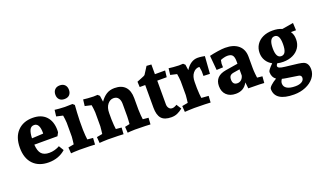

<svg xmlns="http://www.w3.org/2000/svg" viewBox="-91 -1299 3500 2097"><g transform="rotate(-20 1658.5 -250.0)"><path d="M185.1 -221.2Q189.9 -145 220 -113Q250 -81.1 310.1 -81.1Q342.3 -81.1 369.1 -88.6Q396 -96.2 411.4 -103.5Q426.8 -110.8 431.2 -113.8L465.8 -56.2Q386.7 14.6 270 15.1Q154.8 15.1 89.8 -52.5Q24.9 -120.1 24.9 -242.2Q24.9 -366.2 90.3 -434.6Q155.8 -502.9 266.1 -502.9Q366.2 -502.9 421.1 -445.1Q476.1 -387.2 476.1 -284.2L475.1 -259.8L454.1 -221.2ZM317.9 -310.1Q317.9 -423.8 254.9 -423.8Q218.8 -423.8 202.9 -390.4Q187 -356.9 185.1 -294.9L316.9 -301.8Z M745.6 -654.8Q745.6 -618.7 725.1 -597.4Q704.6 -576.2 666.5 -576.2Q628.4 -576.2 607.9 -597.7Q587.4 -619.1 587.4 -654.8Q587.4 -690.9 608.4 -712.9Q629.4 -734.9 666.5 -734.9Q703.6 -734.9 724.6 -713.4Q745.6 -691.9 745.6 -654.8ZM629.4 0Q600.6 0 569.6 2Q538.6 3.9 529.8 4.9L524.4 -64.9L590.3 -77.1Q591.3 -88.4 595.5 -119.6Q599.6 -150.9 599.6 -163.1V-325.2Q599.6 -338.4 595.7 -369.6Q591.8 -400.9 589.4 -412.1L514.6 -429.2L523.4 -502.9Q535.6 -501 575.2 -497.6Q614.7 -494.1 640.6 -494.1L728.5 -496.1L749.5 -477.1Q747.6 -456.1 743.7 -391.1Q739.7 -326.2 739.7 -294.9V-192.9Q739.7 -162.1 743.2 -125Q746.6 -87.9 748.5 -77.1L813.5 -70.8L808.6 4.9Q796.4 3.9 748.5 2Q700.7 0 629.4 0Z M1453.1 4.9Q1440.9 3.9 1393.1 2Q1345.2 0 1273.9 0Q1245.1 0 1220.2 2Q1195.3 3.9 1188 4.9L1183.1 -64.9L1239.3 -77.1L1242.2 -121.1L1244.1 -163.1V-311Q1244.1 -352.1 1225.6 -377.4Q1207 -402.8 1169.9 -402.8Q1129.9 -402.8 1100.6 -366Q1071.3 -329.1 1071.3 -265.1V-192.9Q1071.3 -162.1 1074.7 -125Q1078.1 -87.9 1080.1 -77.1L1145 -70.8L1140.1 4.9Q1127.9 3.9 1080.1 2Q1032.2 0 960.9 0Q932.1 0 901.1 2Q870.1 3.9 861.3 4.9L856 -64.9L921.9 -77.1Q922.9 -88.4 927 -119.1Q931.2 -149.9 931.2 -163.1V-325.2Q931.2 -337.4 927.2 -369.1Q923.3 -400.9 920.9 -412.1L846.2 -429.2L855 -502.9Q867.2 -501 906.7 -497.6Q946.3 -494.1 972.2 -494.1L1020 -496.1L1041 -477.1L1051.3 -405.8Q1083.5 -452.6 1123.3 -477.8Q1163.1 -502.9 1217.3 -502.9Q1299.3 -502.9 1341.8 -457.5Q1384.3 -412.1 1384.3 -325.2V-192.9Q1384.3 -162.1 1387.7 -125Q1391.1 -87.9 1393.1 -77.1L1458 -70.8Z M1695.8 9.8Q1615.7 9.8 1580.8 -30.5Q1545.9 -70.8 1545.9 -155.8V-418.9H1481.9L1479 -481.9Q1484.9 -484.9 1528.3 -501.5Q1571.8 -518.1 1575.7 -523.9Q1583.5 -535.2 1603.8 -567.6Q1624 -600.1 1630.9 -610.8L1686 -606.9V-494.1H1804.7L1795.9 -418.9H1686V-143.1Q1686 -117.2 1700 -98.6Q1713.9 -80.1 1737.8 -80.1Q1750 -80.1 1762 -84.5Q1773.9 -88.9 1782 -93.5Q1790 -98.1 1792 -100.1L1828.6 -43Q1797.9 -18.1 1766.8 -4.2Q1735.8 9.8 1695.8 9.8Z M2184.6 -502.9Q2207.5 -502.9 2233.2 -499Q2258.8 -495.1 2266.6 -493.2L2252 -292L2177.7 -294.9V-350.1Q2177.7 -354 2169.9 -401.9Q2168 -402.8 2163.6 -402.8Q2123.5 -402.8 2094.2 -366Q2064.9 -329.1 2064.9 -265.1V-192.9Q2064.9 -162.1 2068.4 -125Q2071.8 -87.9 2073.7 -77.1L2156.7 -70.8L2151.9 4.9Q2137.7 3.9 2085.7 2Q2033.7 0 1962.9 0Q1934.1 0 1898.9 2Q1863.8 3.9 1852.5 4.9L1847.7 -64.9L1915.5 -77.1Q1916.5 -88.4 1920.7 -119.6Q1924.8 -150.9 1924.8 -163.1V-325.2Q1924.8 -338.4 1920.9 -369.6Q1917 -400.9 1914.6 -412.1L1839.8 -429.2L1848.6 -503.9Q1860.8 -502 1900.4 -498Q1939.9 -494.1 1965.8 -494.1L2013.7 -496.1L2034.7 -477.1L2043.9 -411.1Q2102.5 -502.9 2184.6 -502.9Z M2445.3 9.8Q2377.4 9.8 2337.9 -28.1Q2298.3 -65.9 2298.3 -131.8Q2298.3 -249 2430.7 -270L2572.3 -293V-321.8Q2572.3 -370.6 2555.4 -391.4Q2538.6 -412.1 2497.6 -412.1Q2479.5 -412.1 2456.5 -406.5Q2433.6 -400.9 2416.5 -393.1L2409.7 -353L2410.6 -310.1L2335.4 -307.1L2320.3 -476.1Q2366.2 -487.3 2418.5 -495.1Q2470.7 -502.9 2503.4 -502.9Q2602.5 -502.9 2657.5 -455.6Q2712.4 -408.2 2712.4 -323.2V-192.9Q2712.4 -162.1 2716.1 -125Q2719.7 -87.9 2721.7 -77.1L2781.7 -70.8L2775.4 4.9Q2765.6 3.9 2720.5 2Q2675.3 0 2591.3 0L2583.5 -71.8Q2560.5 -29.8 2526.6 -10Q2492.7 9.8 2445.3 9.8ZM2446.3 -153.8Q2446.3 -92.8 2500.5 -92.8Q2526.4 -92.8 2545.9 -109.9Q2565.4 -127 2572.3 -157.2V-228L2498.5 -215.8Q2470.7 -210.9 2458.5 -196.5Q2446.3 -182.1 2446.3 -153.8Z M3265.6 -324.2Q3265.6 -270 3238.5 -228.5Q3211.4 -187 3162.8 -164.1Q3114.3 -141.1 3050.3 -141.1Q3014.2 -141.1 2982.4 -148.9Q2968.3 -131.8 2968.3 -122.1Q2968.3 -106 2987.3 -97.4Q3006.3 -88.9 3051.3 -84Q3155.3 -72.8 3196.8 -66.9Q3238.3 -61 3256.3 -54.2Q3308.1 -34.2 3308.6 39.1Q3308.6 93.3 3272.9 138.2Q3237.3 183.1 3175.8 209Q3114.3 234.9 3040.5 234.9Q2931.6 234.9 2876 199Q2820.3 163.1 2820.3 91.8Q2820.3 75.7 2845.9 51.8Q2871.6 27.8 2912.6 3.9Q2890.6 -12.2 2880.1 -34.2Q2869.6 -56.2 2869.6 -87.9Q2869.6 -107.9 2930.7 -168Q2887.7 -190.9 2863.5 -230.5Q2839.4 -270 2839.4 -319.8Q2839.4 -374 2866.5 -415.5Q2893.6 -457 2941.9 -480Q2990.2 -502.9 3054.7 -502.9Q3117.7 -502.9 3163.6 -481.9L3294.4 -503.9L3298.3 -418H3239.3Q3253.4 -397 3259.5 -375.5Q3265.6 -354 3265.6 -324.2ZM2991.7 -317.9Q2991.7 -207 3051.3 -207Q3083.5 -207 3098.4 -236.1Q3113.3 -265.1 3113.3 -326.2Q3113.3 -382.3 3098.9 -409.7Q3084.5 -437 3054.7 -437Q2991.7 -437 2991.7 -317.9ZM2953.6 76.2Q2953.6 114.3 2987.1 134.5Q3020.5 154.8 3084.5 154.8Q3131.3 154.8 3158.9 137.9Q3186.5 121.1 3186.5 91.8Q3186.5 77.6 3178 68.8Q3169.4 60.1 3153.3 58.1L3023.4 38.1Q2990.2 33.2 2971.7 27.8Q2953.6 52.2 2953.6 76.2Z"/></g></svg>

Font: Sura
Style: Bold
Weight: 700
Designer: Carolina Giovagnoli
Foundry: Huerta Tipografica
Version: Version 1.002;PS 001.002;hotconv 1.0.70;makeotf.lib2.5.58329